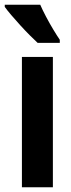

<svg xmlns="http://www.w3.org/2000/svg" viewBox="-35 -786 299 806"><path d="M187 0H57V-547H187ZM134 -766Q143 -745 158 -716.5Q173 -688 189 -661.5Q205 -635 216 -619V-606H123Q110 -618 90.5 -637.5Q71 -657 50.5 -679.5Q30 -702 12.5 -722.5Q-5 -743 -15 -757V-766Z"/></svg>

Font: Noto Sans ExtraCondensed
Style: Bold
Weight: 700
Width: 2
Designer: Monotype Design Team
Foundry: Monotype Imaging Inc.
Version: Version 2.013; ttfautohint (v1.8.4.7-5d5b)